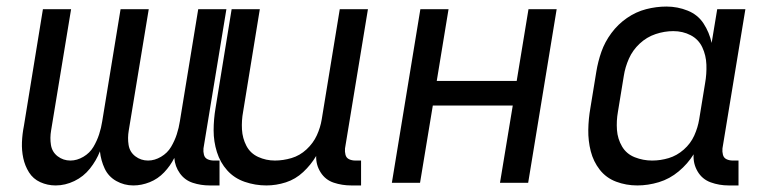

<svg xmlns="http://www.w3.org/2000/svg" viewBox="-20 -558 2344 586"><path d="M150 8Q179 8 207 -5.5Q235 -19 254.5 -43.5Q274 -68 285 -96Q288 -68 299.5 -43.5Q311 -19 335 -5.5Q359 8 387 8Q412 8 437 -2Q462 -12 481 -32Q500 -52 512 -76Q514 -50 529 -29Q544 -8 568.5 0Q593 8 620 8H650V-68H633Q622 -68 613.5 -72Q605 -76 602.5 -85.5Q600 -95 601 -105L671 -530H585L529 -188Q526 -168 519.5 -148Q513 -128 502 -109.5Q491 -91 471.5 -79.5Q452 -68 432 -68Q410 -68 393 -81Q376 -94 372.5 -115.5Q369 -137 373 -160L434 -530H348L292 -188Q289 -168 282.5 -148Q276 -128 265 -109.5Q254 -91 234.5 -79.5Q215 -68 195 -68Q173 -68 156 -81Q139 -94 135.5 -115.5Q132 -137 136 -160L197 -530H111L53 -174Q48 -149 47 -124Q46 -99 51 -75.5Q56 -52 68.5 -32Q81 -12 103 -2Q125 8 150 8Z M793 8Q823 8 852.5 -1.5Q882 -11 905.5 -33Q929 -55 945 -82Q944 -55 958.5 -32Q973 -9 998.5 -0.5Q1024 8 1052 8H1082V-68H1065Q1054 -68 1045.5 -72Q1037 -76 1034.5 -85.5Q1032 -95 1033 -105L1103 -530H1017L962 -194Q958 -169 947 -145Q936 -121 915.5 -102Q895 -83 869.5 -75.5Q844 -68 819 -68Q792 -68 768 -79Q744 -90 732 -113Q720 -136 718.5 -163Q717 -190 722 -217L773 -530H687L638 -229Q632 -194 632 -160Q632 -126 642 -94Q652 -62 673.5 -38Q695 -14 727 -3Q759 8 793 8Z M1176 0H1262L1301 -236H1545L1506 0H1592L1679 -530H1593L1557 -311H1313L1349 -530H1263Z M1925 8Q1958 8 1991 -2Q2024 -12 2051.5 -35Q2079 -58 2097 -87Q2095 -59 2109 -35Q2123 -11 2149 -1.5Q2175 8 2204 8H2234V-68H2217Q2206 -68 2197.5 -72Q2189 -76 2186.5 -85.5Q2184 -95 2185 -105L2255 -530H2169L2152 -427Q2145 -459 2127.5 -486Q2110 -513 2079 -525.5Q2048 -538 2014 -538Q1983 -538 1952 -530Q1921 -522 1893.5 -503Q1866 -484 1846 -457Q1826 -430 1815.5 -400Q1805 -370 1800 -339L1782 -229Q1776 -195 1775.5 -161.5Q1775 -128 1783 -96.5Q1791 -65 1810.5 -40Q1830 -15 1860.5 -3.5Q1891 8 1925 8ZM1970 -68Q1943 -68 1917.5 -78Q1892 -88 1878.5 -111Q1865 -134 1863 -161.5Q1861 -189 1866 -217L1884 -327Q1888 -353 1899.5 -379Q1911 -405 1932.5 -425Q1954 -445 1981 -454Q2008 -463 2035 -463Q2064 -463 2088 -450.5Q2112 -438 2123.5 -413.5Q2135 -389 2136 -360.5Q2137 -332 2132 -304L2114 -194Q2110 -169 2099 -144.5Q2088 -120 2067 -101.5Q2046 -83 2021 -75.5Q1996 -68 1971 -68Z"/></svg>

Font: Iosevka Sparkle
Style: Italic
Weight: 400
Italic angle: -9°
Designer: Belleve Invis
Foundry: Belleve Invis
Version: Version 4.5.0; ttfautohint (v1.8.3)